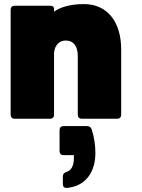

<svg xmlns="http://www.w3.org/2000/svg" viewBox="-20 -580 692 938"><path d="M405 36H291C278 36 271 43 271 56V158C271 171 278 178 291 178H341V190C341 231 328 253 305 260C293 264 287 270 287 282V319C287 332 294 339 308 338C402 329 446 256 446 168C446 132 441 93 428 52C424 41 416 36 405 36ZM52 0H224C237 0 244 -7 244 -20V-324C249 -361 270 -382 302 -382C338 -382 360 -355 360 -307V-20C360 -7 367 0 380 0H552C565 0 572 -7 572 -20V-338C572 -474 504 -560 390 -560C321 -560 273 -544 244 -523V-538C244 -547 237 -552 224 -552H52C39 -552 32 -545 32 -532V-20C32 -7 39 0 52 0Z"/></svg>

Font: Malmofest Black-Rounded
Style: Regular
Weight: 800
Designer: Jonny Pinhorn (Poppins), Kolossal
Version: Version 1.004;Glyphs 3.1.2 (3151)